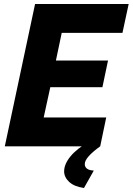

<svg xmlns="http://www.w3.org/2000/svg" viewBox="-20 -730 662 958"><path d="M155 -710H622L591 -566H288L259 -428H519L491 -295H231L198 -144H510L480 0H4ZM300 125Q300 89 331.5 50.5Q363 12 423 -22H476L480 0Q444 26 423.5 48.5Q403 71 403 89Q403 103 414 111.5Q425 120 448 121L399 208Q350 201 325 177.5Q300 154 300 125Z"/></svg>

Font: Raleway Thin ExtraBold
Style: Italic
Weight: 800
Italic angle: -12°
Version: Version 4.026